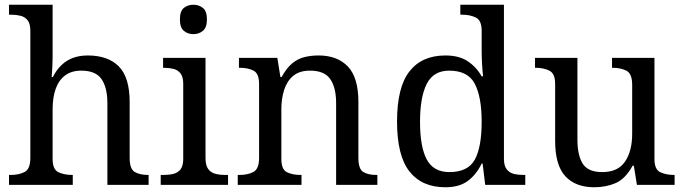

<svg xmlns="http://www.w3.org/2000/svg" viewBox="-20 -780 2889 810"><path d="M18 0V-42H26Q60 -42 84 -54.5Q108 -67 108 -114V-650Q108 -680 96.5 -694.5Q85 -709 66.5 -713.5Q48 -718 26 -718H18V-760H202V-540Q202 -522 201 -502.5Q200 -483 199 -469Q198 -455 198 -455H203Q218 -485 239.5 -505.5Q261 -526 288.5 -536Q316 -546 350 -546Q436 -546 481.5 -499.5Q527 -453 527 -350V-114Q527 -67 548.5 -54.5Q570 -42 604 -42H607V0H433V-345Q433 -410 408.5 -446Q384 -482 323 -482Q282 -482 255 -462Q228 -442 215 -405.5Q202 -369 202 -320V-109Q202 -65 226.5 -53.5Q251 -42 284 -42H287V0Z M658 0V-42H671Q693 -42 711.5 -46.5Q730 -51 741.5 -65.5Q753 -80 753 -109V-426Q753 -456 741.5 -470.5Q730 -485 711.5 -489.5Q693 -494 671 -494H668V-536H847V-114Q847 -83 858 -67.5Q869 -52 888 -47Q907 -42 929 -42H942V0ZM796 -636Q772 -636 755.5 -650Q739 -664 739 -698Q739 -733 755.5 -746.5Q772 -760 796 -760Q819 -760 836 -746.5Q853 -733 853 -698Q853 -664 836 -650Q819 -636 796 -636Z M983 0V-42H991Q1025 -42 1049 -54.5Q1073 -67 1073 -114V-426Q1073 -470 1049.5 -482Q1026 -494 993 -494H988V-536H1150L1163 -455H1168Q1189 -493 1212.5 -512.5Q1236 -532 1264 -539Q1292 -546 1324 -546Q1403 -546 1447.5 -499.5Q1492 -453 1492 -350V-114Q1492 -67 1512.5 -54.5Q1533 -42 1567 -42H1572V0H1398V-345Q1398 -410 1373.5 -446Q1349 -482 1288 -482Q1243 -482 1216.5 -459.5Q1190 -437 1178.5 -400Q1167 -363 1167 -320V-109Q1167 -65 1190.5 -53.5Q1214 -42 1247 -42H1252V0Z M1859 10Q1760 10 1707.5 -56.5Q1655 -123 1655 -267Q1655 -412 1707.5 -479Q1760 -546 1859 -546Q1917 -546 1953.5 -521.5Q1990 -497 2012 -458H2018Q2015 -483 2013.5 -513.5Q2012 -544 2012 -568V-650Q2012 -694 1987.5 -706Q1963 -718 1930 -718H1922V-760H2106V-110Q2106 -81 2117.5 -66Q2129 -51 2147.5 -46.5Q2166 -42 2188 -42H2196V0H2027L2016 -90H2012Q1990 -44 1954 -17Q1918 10 1859 10ZM1876 -54Q1954 -54 1983 -106.5Q2012 -159 2012 -267Q2012 -371 1983 -426.5Q1954 -482 1875 -482Q1809 -482 1780.5 -426.5Q1752 -371 1752 -266Q1752 -160 1780.5 -107Q1809 -54 1876 -54Z M2487 10Q2408 10 2365 -36.5Q2322 -83 2322 -186V-426Q2322 -470 2297.5 -482Q2273 -494 2240 -494H2237V-536H2416V-191Q2416 -126 2438 -90Q2460 -54 2521 -54Q2587 -54 2617 -98.5Q2647 -143 2647 -216V-422Q2647 -469 2623 -481.5Q2599 -494 2565 -494H2562V-536H2741V-109Q2741 -65 2765.5 -53.5Q2790 -42 2823 -42H2826V0H2667L2654 -81H2649Q2618 -25 2577 -7.5Q2536 10 2487 10Z"/></svg>

Font: Noto Naskh Arabic UI
Style: Regular
Weight: 400
Designer: Monotype Design Team, David Williams, Mohamad Dakak and Nizar Qandah
Foundry: Monotype Imaging Inc.
Version: Version 2.014